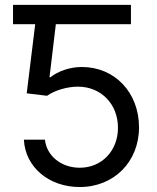

<svg xmlns="http://www.w3.org/2000/svg" viewBox="-20 -747 637 777"><path d="M509.9 -727.3H32.7V-649.1H122.5L88.1 -369.3L170.5 -359.4C200.6 -381 252.1 -396.7 296.9 -396.3C389.6 -395.6 457.4 -325.3 457.4 -230.1C457.4 -136.7 392 -68.2 302.6 -68.2C228 -68.2 168.7 -116.1 161.9 -181.8H76.7C82 -71 177.6 9.9 302.6 9.9C441.1 9.9 542.6 -92.3 542.6 -231.5C542.6 -372.5 444.6 -475.9 311.1 -475.9C262.1 -475.9 214.5 -458.5 184.7 -434.7H180.4L206 -649.1H509.9Z"/></svg>

Font: Margiela Sans
Style: Regular
Weight: 400
Designer: Stefan Endress, Andreas Faust
Version: Version 1.100;FEAKit 1.0